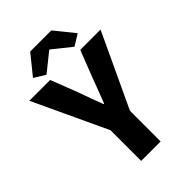

<svg xmlns="http://www.w3.org/2000/svg" viewBox="-251 -932 1029 1029"><g transform="rotate(-45 263.0 -417.5)"><path d="M188.6 0V-232.4L-7.4 -651.8H150.2L208.4 -502.1Q221.2 -465.1 234.1 -430.3Q247 -395.6 261.3 -357.6H265.3Q279.6 -395.6 293.2 -430.3Q306.8 -465.1 320.3 -502.1L378.4 -651.8H532.4L336 -232.4V0ZM156.4 -685.3 92.9 -724.4 182.6 -835.1H342.4L432 -724.4L368.6 -685.3L264.5 -768.8H260.5Z"/></g></svg>

Font: Source Sans Variable
Style: Regular
Weight: 200
Designer: Paul D. Hunt
Foundry: Adobe Systems Incorporated
Version: Version 3.006;hotconv 1.0.111;makeotfexe 2.5.65597